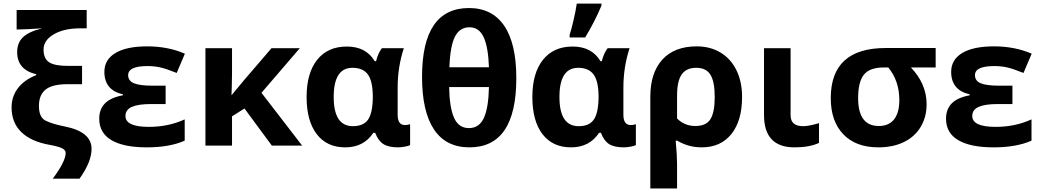

<svg xmlns="http://www.w3.org/2000/svg" viewBox="-20 -816 5839 1076"><path d="M348.1 41Q348.1 25.4 328.9 15.4Q309.6 5.4 259.8 -3.9Q153.8 -22.5 99.4 -75.7Q44.9 -128.9 44.9 -213.9Q44.9 -275.4 80.6 -322Q116.2 -368.7 183.1 -395V-399.9Q76.2 -425.3 76.2 -523.9Q76.2 -576.2 109.1 -607.7Q142.1 -639.2 216.8 -657.2Q116.7 -650.9 84 -650.9H73.2V-759.8H465.8V-657.2H429.2Q338.9 -657.2 281.5 -623.8Q224.1 -590.3 224.1 -538.6Q224.1 -486.8 255.6 -466.8Q287.1 -446.8 358.9 -446.8H439.9V-344.2H357.9Q273.4 -344.2 235.8 -314.2Q198.2 -284.2 198.2 -222.2Q198.2 -160.2 233.4 -141.1Q268.6 -122.1 342.3 -107.4Q493.2 -77.6 493.2 18.1Q493.2 90.8 425.8 185.1H275.9Q348.1 87.9 348.1 41Z M807.1 -445.8Q698.2 -445.8 698.2 -395Q698.2 -362.8 730.7 -349.4Q763.2 -335.9 833 -335.9H908.2V-232.9H826.2Q754.9 -232.9 719 -217Q683.1 -201.2 683.1 -166Q683.1 -105 814 -105Q923.8 -105 1015.1 -147V-27.8Q931.2 9.8 802.2 9.8Q673.3 9.8 604.7 -30.5Q536.1 -70.8 536.1 -150.9Q536.1 -203.1 567.4 -235.8Q598.6 -268.6 668.9 -282.2V-287.1Q564.9 -311 564.9 -413.1Q564.9 -481.9 627 -519Q689 -556.2 805.2 -556.2Q921.4 -556.2 1016.1 -515.1L970.2 -407.2Q912.1 -430.7 878.4 -438.2Q844.7 -445.8 807.1 -445.8Z M1280.3 0H1131.3V-545.9H1280.3V-402.8L1278.8 -324.2L1277.3 -284.2H1279.3L1348.1 -367.2L1501.5 -545.9H1660.2L1445.3 -295.9L1673.3 0H1503.4L1350.1 -208L1280.3 -164.1Z M2208.5 -325.2V-172.9Q2208.5 -115.2 2249.5 -115.2Q2265.1 -115.2 2278.3 -120.1V-2.9Q2270.5 2 2248.3 5.9Q2226.1 9.8 2211.4 9.8Q2156.7 9.8 2127.9 -9Q2099.1 -27.8 2082.5 -71.8H2072.3Q2018.6 9.8 1915 9.8Q1811.5 9.8 1754.9 -64.5Q1698.2 -138.7 1698.2 -272.5Q1698.2 -406.2 1757.3 -480.7Q1816.4 -555.2 1923.8 -555.2Q2031.2 -555.2 2080.1 -473.1H2087.4Q2099.1 -519 2120.1 -545.9H2243.2Q2208.5 -440.9 2208.5 -325.2ZM1955.1 -436Q1850.1 -436 1850.1 -272.5Q1850.1 -108.9 1957.5 -108.9Q2015.1 -108.9 2041.3 -143.8Q2067.4 -178.7 2069.3 -266.1V-272Q2069.3 -359.9 2042.2 -397.9Q2015.1 -436 1955.1 -436Z M2498.5 -439H2720.2Q2716.3 -551.3 2690.7 -607.2Q2665 -663.1 2610.8 -663.1Q2556.6 -663.1 2529.8 -611.1Q2502.9 -559.1 2498.5 -439ZM2720.2 -328.1H2497.1Q2499 -213.4 2524.7 -155.8Q2550.3 -98.1 2607.9 -98.1Q2665.5 -98.1 2691.7 -155Q2717.8 -211.9 2720.2 -328.1ZM2873.5 -377.9Q2873.5 9.8 2610.8 9.8Q2479 9.8 2412.1 -90.6Q2345.2 -190.9 2345.2 -385.3Q2345.2 -771 2608.4 -771Q2737.8 -771 2805.7 -671.6Q2873.5 -572.3 2873.5 -377.9Z M3473.6 -325.2V-172.9Q3473.6 -115.2 3514.6 -115.2Q3530.3 -115.2 3543.5 -120.1V-2.9Q3535.6 2 3513.2 5.9Q3490.7 9.8 3476.6 9.8Q3421.9 9.8 3393.1 -8.8Q3364.3 -27.3 3347.7 -71.8H3337.4Q3283.7 9.8 3180.2 9.8Q3076.7 9.8 3020 -64.5Q2963.4 -138.7 2963.4 -272.5Q2963.4 -406.2 3022.9 -481Q3082.5 -555.2 3189 -555.2Q3296.4 -555.2 3345.2 -473.1H3352.5Q3364.3 -519 3385.3 -545.9H3508.3Q3473.6 -440.9 3473.6 -325.2ZM3220.2 -436Q3115.2 -436 3115.2 -272.5Q3115.2 -108.9 3222.7 -108.9Q3279.8 -108.4 3306.2 -143.6Q3332.5 -178.7 3334.5 -266.1V-272Q3334.5 -359.9 3307.1 -397.9Q3279.8 -436 3220.2 -436ZM3350.6 -795.9V-784.2Q3312.5 -693.4 3259.3 -606H3172.4V-621.1Q3181.2 -647.5 3193.8 -701.2Q3206.5 -754.9 3212.4 -795.9Z M3774.4 -280.8V-151.9Q3816.4 -109.9 3877 -109.9Q3937.5 -109.9 3961.4 -148.2Q3985.4 -186.5 3985.4 -272.5Q3985.4 -358.4 3961.4 -397.2Q3937.5 -436 3881.8 -436Q3826.2 -436 3800.3 -398.7Q3774.4 -361.3 3774.4 -280.8ZM4138.7 -272.9Q4138.7 -139.6 4078.9 -64.9Q4019 9.8 3912.6 9.8Q3837.4 9.8 3775.4 -27.8H3766.6Q3774.4 56.2 3774.4 103V240.2H3624.5V-273.9Q3624.5 -408.2 3692.1 -482.2Q3759.8 -556.2 3884.3 -556.2Q3960 -556.2 4017.6 -521.7Q4075.2 -487.3 4106.9 -422.9Q4138.7 -358.4 4138.7 -272.9Z M4410.6 -170.9Q4410.2 -108.9 4480.5 -108.9Q4514.6 -108.9 4569.8 -126V-15.1Q4516.6 9.8 4432.6 9.8Q4261.7 9.8 4261.7 -170.9V-545.9H4410.6Z M5020 -254.9Q5020 -362.3 4958 -438H4933.6Q4854.5 -438 4821.8 -397.9Q4789.1 -357.9 4789.1 -266.1Q4789.1 -109.9 4904.8 -109.9Q4961.4 -109.9 4990.7 -147.2Q5020 -184.6 5020 -254.9ZM5172.9 -231.9Q5172.9 -160.6 5139.9 -105.2Q5106.9 -49.8 5045.7 -20Q4984.4 9.8 4902.8 9.8Q4775.9 9.8 4705.8 -63.7Q4635.7 -137.2 4635.7 -266.1Q4635.7 -546.9 4943.8 -546.9H5223.6V-438H5085Q5172.9 -345.2 5172.9 -231.9Z M5552.7 -445.8Q5443.8 -445.8 5443.8 -395Q5443.8 -362.8 5476.3 -349.4Q5508.8 -335.9 5578.6 -335.9H5653.8V-232.9H5571.8Q5500.5 -232.9 5464.6 -217Q5428.7 -201.2 5428.7 -166Q5428.7 -105 5559.6 -105Q5669.4 -105 5760.7 -147V-27.8Q5676.8 9.8 5547.9 9.8Q5418.9 9.8 5350.3 -30.5Q5281.7 -70.8 5281.7 -150.9Q5281.7 -203.1 5313 -235.8Q5344.2 -268.6 5414.6 -282.2V-287.1Q5310.5 -311 5310.5 -413.1Q5310.5 -481.9 5372.6 -519Q5434.6 -556.2 5550.8 -556.2Q5667 -556.2 5761.7 -515.1L5715.8 -407.2Q5657.7 -430.7 5624 -438.2Q5590.3 -445.8 5552.7 -445.8Z"/></svg>

Font: OpenSans-Bold
Style: Bold
Weight: 700
Foundry: Ascender Corporation
Version: Version 1.10